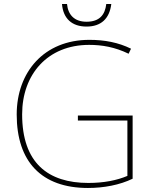

<svg xmlns="http://www.w3.org/2000/svg" viewBox="-20 -924 760 954"><path d="M533 -904H508C502 -851 475 -816 410 -816C349 -816 318 -851 313 -904H288C294 -831 338 -792 410 -792C482 -792 524 -831 533 -904ZM367 -350V-325H613V-50C561 -28 496 -15 419 -15C219 -15 90 -114 90 -356C90 -554 216 -701 423 -701C487 -701 551 -690 619 -657L631 -682C568 -713 500 -726 424 -726C199 -726 63 -566 63 -355C63 -121 186 10 417 10C496 10 575 -5 639 -36V-350Z"/></svg>

Font: Noto Sans Arabic UI Th
Style: Regular
Weight: 100
Designer: Monotype Design Team, Nadine Chahine and Nizar Qandah
Foundry: Monotype Imaging Inc.
Version: Version 2.010